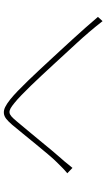

<svg xmlns="http://www.w3.org/2000/svg" viewBox="212 -858 575 1040"><g transform="rotate(-90 500.0 -338.5)"><path d="M81 -262Q98 -276 110.5 -288.5Q123 -301 140 -318Q159 -337 185 -368Q211 -399 239 -433Q267 -467 294.5 -501Q322 -535 343 -560Q361 -581 375.5 -592.5Q390 -604 406 -605.5Q422 -607 439.5 -598.5Q457 -590 481 -571Q501 -555 527 -530Q553 -505 581 -476Q609 -447 637 -417Q665 -387 690 -360Q715 -333 745 -300.5Q775 -268 806.5 -233.5Q838 -199 869 -164Q900 -129 928 -96L905 -71Q848 -144 784.5 -212.5Q721 -281 668 -339Q640 -369 611.5 -400Q583 -431 556 -458.5Q529 -486 505 -509.5Q481 -533 462 -548Q444 -563 432 -569.5Q420 -576 410 -575Q400 -574 389.5 -565Q379 -556 364 -538Q343 -513 315.5 -480Q288 -447 260 -413Q232 -379 206 -347.5Q180 -316 161 -295Q147 -280 133.5 -262.5Q120 -245 110 -234L81 -262Z"/></g></svg>

Font: SpoqaHanSansJP-Thin
Style: Regular
Weight: 250
Designer: [Source Han Sans]
Ryoko NISHIZUKA  (kana & ideographs); Paul D. Hunt (Latin, Greek & Cyrillic); Wenlong ZHANG  (bopomofo
Foundry: Spoqa (http://bi.spoqa.com)
Version: Version 1.002.20150607